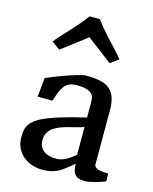

<svg xmlns="http://www.w3.org/2000/svg" viewBox="-121 -883 777 973"><g transform="rotate(15 268.0 -396.5)"><path d="M50.3 -124Q50.3 -144.5 54 -161.6Q57.6 -178.7 68.6 -193.6Q79.6 -208.5 99.9 -221.9Q120.1 -235.4 153.1 -248.5Q186 -261.7 233.4 -275.4Q280.8 -289.1 346.7 -304.7V-379.4Q346.7 -393.1 345 -405.5Q343.3 -418 334.5 -427.5Q325.7 -437 307.4 -443.1Q289.1 -449.2 256.3 -449.7Q232.9 -449.7 217.3 -443.1Q201.7 -436.5 190.7 -422.9Q179.7 -409.2 171.6 -388.9Q163.6 -368.7 155.3 -341.8H77.1L87.4 -442.4Q103.5 -449.2 122.6 -457Q141.6 -464.8 161.4 -472.2Q181.2 -479.5 200.7 -486.1Q220.2 -492.7 237.1 -497.8Q253.9 -502.9 267.1 -505.9Q280.3 -508.8 287.6 -508.8Q331.5 -508.8 362.1 -502Q392.6 -495.1 412.1 -478.8Q431.6 -462.4 440.4 -435.3Q449.2 -408.2 449.2 -368.2V-87.4Q449.2 -74.2 460.9 -68.4Q472.7 -62.5 486.6 -60.5Q500.5 -58.6 512.2 -58.6Q523.9 -58.6 523.9 -57.6V-17.1Q514.2 -13.2 501.2 -8.5Q488.3 -3.9 473.6 0Q459 3.9 444.1 6.8Q429.2 9.8 415.5 9.8Q380.9 9.8 366.2 -8.3Q351.6 -26.4 351.6 -63.5Q328.1 -43.9 310.3 -30Q292.5 -16.1 275.6 -7.3Q258.8 1.5 239.7 5.6Q220.7 9.8 195.3 9.8Q169.9 9.8 144 2Q118.2 -5.9 97.4 -22.2Q76.7 -38.6 63.5 -64Q50.3 -89.4 50.3 -124ZM157.7 -136.2Q157.7 -116.7 164.8 -102.8Q171.9 -88.9 184.1 -79.8Q196.3 -70.8 213.1 -66.7Q230 -62.5 249 -62.5Q275.4 -62.5 300.8 -76.4Q326.2 -90.3 346.7 -109.9V-254.9Q329.1 -248.5 308.1 -243.4Q287.1 -238.3 266.1 -232.7Q245.1 -227.1 225.6 -219.7Q206.1 -212.4 190.9 -201.4Q175.8 -190.4 166.7 -174.6Q157.7 -158.7 157.7 -136.2ZM78.1 -631.8Q97.2 -655.3 115.7 -675.3Q134.3 -695.3 152.6 -715.1Q170.9 -734.9 189.2 -756.1Q207.5 -777.3 226.1 -803.2H280.8Q299.3 -777.3 317.6 -756.1Q335.9 -734.9 354.2 -715.1Q372.6 -695.3 391.1 -675.3Q409.7 -655.3 428.7 -631.8L385.7 -600.1L253.4 -700.7L121.1 -600.1Z"/></g></svg>

Font: Donegal One
Style: Regular
Weight: 400
Designer: Gary Lonergan
Foundry: Sorkin Type Co.
Version: Version 1.004